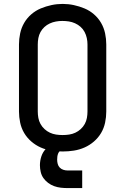

<svg xmlns="http://www.w3.org/2000/svg" viewBox="-20 -766 640 981"><path d="M300 8Q271 8 242.5 3.5Q214 -1 188 -12.5Q162 -24 140 -43Q118 -62 103.5 -86.5Q89 -111 83 -139.5Q77 -168 77 -196V-539Q77 -567 83 -595.5Q89 -624 103.5 -649Q118 -674 140 -693Q162 -712 188.5 -723Q215 -734 243 -740Q271 -746 300 -746Q329 -746 357 -740Q385 -734 411.5 -723Q438 -712 460 -693Q482 -674 496.5 -649Q511 -624 517 -595.5Q523 -567 523 -539V-196Q523 -168 517 -139.5Q511 -111 496.5 -86.5Q482 -62 460 -43Q438 -24 412 -12.5Q386 -1 357.5 3.5Q329 8 300 8ZM300 -76Q317 -76 333.5 -78.5Q350 -81 365 -88Q380 -95 392.5 -106.5Q405 -118 413 -132.5Q421 -147 424 -163.5Q427 -180 427 -196V-539Q427 -555 423.5 -571.5Q420 -588 412 -603Q404 -618 391.5 -629Q379 -640 363.5 -647Q348 -654 331.5 -656.5Q315 -659 298 -659Q282 -659 265.5 -656Q249 -653 234 -646Q219 -639 207 -628Q195 -617 187 -602.5Q179 -588 176 -571.5Q173 -555 173 -539V-196Q173 -180 176 -163.5Q179 -147 187 -132.5Q195 -118 207.5 -106.5Q220 -95 235 -88Q250 -81 266.5 -78.5Q283 -76 300 -76ZM325 195Q308 195 290.5 193Q273 191 256.5 185Q240 179 226 168.5Q212 158 202 144Q192 130 188 112.5Q184 95 184 78Q184 55 191.5 32.5Q199 10 215.5 -6.5Q232 -23 254.5 -29.5Q277 -36 300 -36V0Q292 0 286 5.5Q280 11 277 18.5Q274 26 273 34Q272 42 272 50Q272 61 275 72Q278 83 285.5 90.5Q293 98 303.5 101.5Q314 105 325 105H400V195Z"/></svg>

Font: Iosevka Custom Medium Extended
Style: Regular
Weight: 500
Width: 7
Monospace: yes
Designer: Belleve Invis
Foundry: Belleve Invis
Version: Version 11.2.4; ttfautohint (v1.8.4)